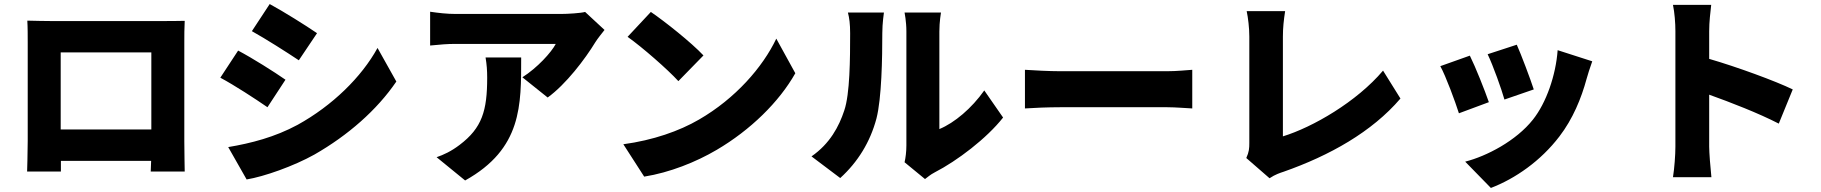

<svg xmlns="http://www.w3.org/2000/svg" viewBox="-20 -825 9000 949"><path d="M728 -566V-185H280V-566ZM891 -614C891 -648 891 -689 893 -722C853 -721 815 -721 788 -721H230C201 -721 156 -722 115 -723C117 -692 117 -646 117 -614V-128C117 -73 114 23 114 23H281V-30H727L725 23H893C893 23 891 -83 891 -126Z M1313 -805 1225 -671C1295 -632 1397 -567 1457 -527L1547 -661C1490 -700 1383 -767 1313 -805ZM1108 -98 1199 62C1285 48 1432 -4 1534 -61C1700 -156 1843 -281 1939 -422L1846 -588C1767 -444 1623 -303 1451 -208C1338 -147 1221 -117 1108 -98ZM1157 -575 1069 -441C1140 -403 1241 -337 1302 -295L1391 -431C1335 -470 1229 -537 1157 -575Z M2380 -541C2386 -505 2388 -476 2388 -441C2388 -278 2363 -193 2252 -109C2210 -77 2173 -60 2138 -48L2279 67C2561 -90 2556 -306 2556 -541ZM2872 -766C2851 -760 2785 -756 2752 -756H2233C2189 -756 2147 -761 2106 -767V-600C2158 -605 2189 -608 2233 -608H2727C2705 -566 2636 -490 2562 -443L2687 -343C2777 -408 2872 -533 2923 -617C2933 -633 2956 -662 2968 -677Z M3197 -766 3082 -643C3154 -592 3280 -482 3333 -424L3457 -551C3397 -615 3266 -719 3197 -766ZM3061 -112 3164 48C3290 28 3420 -24 3522 -84C3689 -182 3831 -321 3911 -463L3817 -634C3750 -493 3615 -338 3435 -234C3337 -177 3208 -132 3061 -112Z M4133 55C4220 -24 4281 -123 4312 -239C4338 -340 4341 -539 4341 -662C4341 -710 4349 -763 4349 -763H4171C4178 -736 4182 -707 4182 -660C4182 -535 4181 -361 4153 -279C4127 -200 4082 -115 3991 -52ZM4552 60C4566 50 4577 39 4600 27C4711 -30 4857 -141 4938 -244L4845 -378C4783 -290 4698 -218 4623 -187V-669C4623 -718 4631 -763 4631 -763H4451C4451 -763 4460 -719 4460 -670V-106C4460 -75 4456 -44 4451 -23Z M5046 -289C5087 -292 5162 -295 5219 -295H5750C5791 -295 5847 -290 5873 -289V-480C5844 -478 5795 -473 5750 -473H5219C5170 -473 5086 -477 5046 -480Z M6255 56C6283 37 6309 29 6324 24C6552 -56 6761 -173 6902 -338L6816 -476C6686 -322 6468 -196 6321 -151V-644C6321 -688 6325 -724 6332 -770H6142C6149 -737 6155 -688 6155 -644V-118C6155 -93 6154 -74 6140 -44Z M7477 -604 7333 -557C7360 -501 7402 -383 7416 -333L7561 -383C7546 -430 7497 -560 7477 -604ZM7679 -577C7670 -453 7623 -317 7557 -234C7474 -129 7328 -53 7222 -26L7349 104C7469 58 7595 -29 7688 -151C7754 -237 7796 -339 7822 -435C7829 -459 7836 -483 7850 -522ZM7245 -550 7099 -498C7126 -450 7174 -319 7191 -265L7339 -320C7319 -378 7273 -494 7245 -550Z M8841 -383C8757 -424 8563 -495 8428 -534V-671C8428 -719 8434 -763 8438 -801H8249C8257 -763 8261 -711 8261 -671V-100C8261 -59 8256 8 8249 51H8439C8434 6 8428 -73 8428 -100V-357C8534 -319 8671 -266 8772 -214Z"/></svg>

Font: Noto Sans T Chinese Black
Style: Bold
Weight: 900
Designer: Ryoko NISHIZUKA (kana & ideographs); Paul D. Hunt (Latin, Greek & Cyrillic); Wenlong ZHANG (bopomofo); Sandoll Communica
Foundry: Adobe Systems Incorporated
Version: Version 1.000;PS 1;hotconv 1.0.78;makeotf.lib2.5.61930